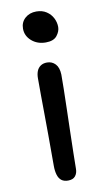

<svg xmlns="http://www.w3.org/2000/svg" viewBox="-85 -764 453 818"><g transform="rotate(-10 142.0 -355.5)"><path d="M141.8 10.8Q124.6 10.8 113.7 2.7Q102.8 -5.4 97.6 -22Q92.4 -38.6 92.4 -62Q92.4 -140.4 92.2 -195.1Q92 -249.8 91.5 -290.3Q91 -330.8 90.8 -365.8Q90.6 -400.8 90.6 -440.4Q90.6 -458 95.7 -471.2Q100.8 -484.4 112 -492.3Q123.2 -500.2 140.2 -500.2Q161.8 -500.2 176.2 -484.9Q190.6 -469.6 191.6 -439Q191.6 -416.8 191 -376.5Q190.4 -336.2 188.9 -287Q187.4 -237.8 186.3 -188.5Q185.2 -139.2 184.2 -98Q183.2 -56.8 183.2 -32.6Q183.2 -13.8 173.2 -1.5Q163.2 10.8 141.8 10.8ZM150.8 -585.2Q114 -585.2 89.3 -606.9Q64.6 -628.6 64.6 -659.8Q64.6 -687.2 83.9 -704.7Q103.2 -722.2 132.8 -722.2Q158.4 -722.2 176.6 -710.2Q194.8 -698.2 204.2 -679.6Q213.6 -661 213.6 -641.2Q213.6 -622 199.1 -603.6Q184.6 -585.2 150.8 -585.2Z"/></g></svg>

Font: Shantell Sans Light
Style: Regular
Weight: 300
Designer: Stephen Nixon, Anya Danilova, Shantell Martin
Foundry: Arrow Type
Version: Version 1.011;[c5ecc13dd]